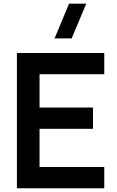

<svg xmlns="http://www.w3.org/2000/svg" viewBox="-20 -1002 625 1022"><path d="M439 -982.5 361.5 -797.5H270.5L347.5 -982.5ZM70 0V-720H535V-607H190.5V-429.5H475V-316.5H190.5V-113H535V0Z"/></svg>

Font: Vortex Mix
Style: Bold
Weight: 700
Designer: Mikhail Sharanda
Foundry: Mikhail Sharanda
Version: Version 4.504;Glyphs 3.1.2 (3151)